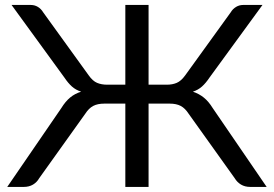

<svg xmlns="http://www.w3.org/2000/svg" viewBox="-20 -736 1078 756"><path d="M1030 0H965.5Q944.5 0 929 -9.2Q913.5 -18.5 904 -34.5L722.5 -288.5Q709 -309.5 691.8 -318.8Q674.5 -328 648 -328H565V0H473.5V-328H391Q364 -328 346.8 -318.8Q329.5 -309.5 316 -288.5L134.5 -34.5Q125.5 -18.5 110 -9.2Q94.5 0 73.5 0H8.5L221.5 -310.5Q237.5 -336.5 256.2 -352Q275 -367.5 299.5 -375Q278 -382 263 -395.5Q248 -409 234 -430L25.5 -716.5H101Q116.5 -716.5 129.2 -708.8Q142 -701 150 -687.5L329.5 -439Q345 -417 362.2 -409.8Q379.5 -402.5 402.5 -402.5H473.5V-716.5H565V-402.5H636.5Q659 -402.5 676 -409.8Q693 -417 709 -439L888.5 -687.5Q896.5 -701 909.5 -708.8Q922.5 -716.5 937.5 -716.5H1013.5L804.5 -430Q790.5 -409 775.5 -395.5Q760.5 -382 739.5 -375Q763.5 -367 782.5 -351.8Q801.5 -336.5 817.5 -310.5Z"/></svg>

Font: Lato
Style: Regular
Weight: 400
Designer: Lukasz Dziedzic with Adam Twardoch and Botio Nikoltchev
Foundry: tyPoland Lukasz Dziedzic
Version: Version 2.015; 2015-08-06; http://www.latofonts.com/